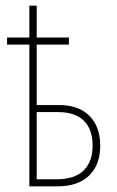

<svg xmlns="http://www.w3.org/2000/svg" viewBox="-20 -660 413 680"><path d="M110 -640V-527H224V-502H110V-288H188Q259 -288 297 -249.5Q335 -211 335 -144Q335 -77 296 -38.5Q257 0 182 0H84V-502H5V-527H84V-640ZM185 -263H110V-25H179Q245 -25 276.5 -56.5Q308 -88 308 -144Q308 -202 277 -232.5Q246 -263 185 -263Z"/></svg>

Font: Noto Sans ExtraCondensed Thin
Style: Regular
Weight: 100
Width: 2
Designer: Monotype Design Team
Foundry: Monotype Imaging Inc.
Version: Version 2.013; ttfautohint (v1.8.4.7-5d5b)